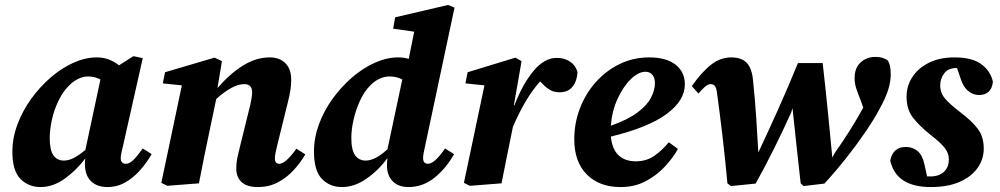

<svg xmlns="http://www.w3.org/2000/svg" viewBox="-20 -741 4042 776"><path d="M181 -183Q181 -134 196 -113Q211 -92 238 -92Q258 -92 279 -103Q300 -114 325 -135L386 -420Q362 -432 336 -432Q317 -432 296.5 -422.5Q276 -413 257 -393Q234 -370 216.5 -334Q199 -298 190 -258Q181 -218 181 -183ZM414 15Q373 15 348.5 -8Q324 -31 323 -77Q323 -84 323.5 -89.5Q324 -95 325 -101Q288 -52 241 -18.5Q194 15 144 15Q95 15 62.5 -18Q30 -51 30 -128Q30 -183 50.5 -238Q71 -293 106 -341.5Q141 -390 185 -428Q229 -466 277 -487.5Q325 -509 371 -509Q398 -509 420 -500.5Q442 -492 461 -477L519 -514L557 -506L478 -155Q474 -138 471 -125Q468 -112 468 -102Q468 -79 489 -79Q503 -79 519 -94.5Q535 -110 557 -141L593 -118Q574 -85 547.5 -54.5Q521 -24 487.5 -4.5Q454 15 414 15Z M1022 15Q978 15 956.5 -5Q935 -25 935 -59Q935 -84 940.5 -109Q946 -134 952 -157L986 -295Q992 -318 995.5 -336.5Q999 -355 999 -368Q999 -401 967 -401Q921 -401 854 -341L829 -222Q817 -167 806 -111.5Q795 -56 784 0L656 10L632 -2L715 -396L638 -404L647 -449L847 -508L877 -494L859 -385Q909 -443 962 -476Q1015 -509 1070 -509Q1110 -509 1133.5 -485.5Q1157 -462 1157 -419Q1157 -396 1153 -372.5Q1149 -349 1143 -326L1100 -152Q1096 -136 1093.5 -123Q1091 -110 1091 -101Q1091 -79 1109 -79Q1134 -79 1178 -140L1214 -117Q1195 -84 1167 -53.5Q1139 -23 1103 -4Q1067 15 1022 15Z M1400 -184Q1400 -134 1415.5 -113Q1431 -92 1458 -92Q1497 -92 1546 -138L1606 -420Q1582 -432 1554 -432Q1533 -432 1511.5 -421.5Q1490 -411 1475 -394Q1452 -371 1435 -334Q1418 -297 1409 -257.5Q1400 -218 1400 -184ZM1631 15Q1590 15 1567 -8.5Q1544 -32 1544 -72Q1544 -80 1544.5 -87Q1545 -94 1546 -102Q1510 -53 1461.5 -19Q1413 15 1362 15Q1313 15 1281 -18Q1249 -51 1249 -129Q1249 -184 1269 -238.5Q1289 -293 1324 -341.5Q1359 -390 1403 -428Q1447 -466 1495 -487.5Q1543 -509 1589 -509Q1613 -509 1632 -503L1654 -613L1569 -625L1577 -671L1791 -721L1817 -710L1699 -155Q1695 -136 1692.5 -124Q1690 -112 1690 -102Q1690 -79 1710 -79Q1736 -79 1779 -141L1815 -118Q1785 -63 1737.5 -24Q1690 15 1631 15Z M1855 -2 1938 -396 1861 -404 1870 -449 2063 -508 2088 -494 2057 -316 2059 -315Q2092 -401 2136 -454Q2180 -507 2230 -507Q2262 -507 2284.5 -491.5Q2307 -476 2314 -450Q2313 -416 2295 -392Q2277 -368 2242 -368Q2217 -368 2199.5 -379.5Q2182 -391 2163 -412Q2132 -377 2106 -333.5Q2080 -290 2054 -231L2053 -228Q2041 -169 2029.5 -112.5Q2018 -56 2007 0L1879 10Z M2589 -451Q2560 -451 2529 -420.5Q2498 -390 2475.5 -340.5Q2453 -291 2449 -233Q2517 -257 2556 -286Q2595 -315 2611 -346Q2627 -377 2627 -404Q2627 -427 2616.5 -439Q2606 -451 2589 -451ZM2488 15Q2402 15 2351.5 -36Q2301 -87 2301 -178Q2301 -244 2324 -303.5Q2347 -363 2388 -409Q2429 -455 2484 -482Q2539 -509 2604 -509Q2673 -509 2710.5 -479.5Q2748 -450 2748 -400Q2748 -335 2674.5 -280.5Q2601 -226 2449 -189Q2454 -137 2480.5 -113Q2507 -89 2549 -89Q2593 -89 2625 -111.5Q2657 -134 2683 -166L2720 -139Q2700 -103 2667 -67.5Q2634 -32 2589.5 -8.5Q2545 15 2488 15Z M2920 0Q2911 -98 2900 -191.5Q2889 -285 2878 -365Q2875 -388 2868.5 -394.5Q2862 -401 2852 -401Q2842 -401 2830 -391Q2818 -381 2803 -363L2776 -393Q2817 -451 2854.5 -480Q2892 -509 2935 -509Q2978 -509 2999 -486Q3020 -463 3024 -411Q3031 -345 3036 -271.5Q3041 -198 3045 -124V-125Q3087 -214 3127 -303.5Q3167 -393 3205 -486H3305Q3316 -389 3326 -289.5Q3336 -190 3344 -104L3354 -123Q3387 -170 3414.5 -213.5Q3442 -257 3469 -306L3458 -337Q3449 -359 3441.5 -381Q3434 -403 3434 -425Q3434 -466 3458 -488.5Q3482 -511 3519 -511Q3535 -511 3547 -507Q3559 -503 3567 -498Q3574 -488 3577 -475Q3580 -462 3580 -439Q3580 -413 3570.5 -380.5Q3561 -348 3535 -301Q3514 -261 3479 -209.5Q3444 -158 3401 -103.5Q3358 -49 3312 1L3228 11L3216 0Q3208 -72 3199.5 -150Q3191 -228 3183 -304L3178 -287Q3146 -216 3109 -141.5Q3072 -67 3034 1L2934 11Z M3742 15Q3602 15 3578 -92Q3589 -147 3641 -147Q3669 -147 3688.5 -130.5Q3708 -114 3716 -78L3727 -28Q3732 -28 3738 -28Q3744 -28 3749 -28Q3781 -31 3798 -49.5Q3815 -68 3815 -96Q3815 -122 3798 -143.5Q3781 -165 3741 -196Q3698 -230 3671 -264Q3644 -298 3644 -350Q3644 -393 3667 -429Q3690 -465 3733.5 -487Q3777 -509 3838 -509Q3910 -509 3947 -481Q3984 -453 3993 -410Q3987 -357 3936 -357Q3914 -357 3894 -372.5Q3874 -388 3863 -422L3848 -466Q3847 -466 3845.5 -466Q3844 -466 3842 -466Q3811 -465 3795.5 -443.5Q3780 -422 3780 -396Q3780 -365 3800.5 -341.5Q3821 -318 3863 -286Q3909 -251 3932.5 -219.5Q3956 -188 3956 -140Q3956 -97 3930.5 -61.5Q3905 -26 3857.5 -5.5Q3810 15 3742 15Z"/></svg>

Font: Source Serif 4 SmText
Style: Bold Italic
Weight: 700
Italic angle: -12°
Designer: Frank Grießhammer
Foundry: Adobe
Version: Version 4.005;hotconv 1.1.0;makeotfexe 2.6.0